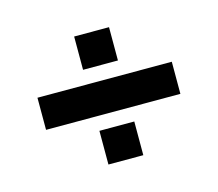

<svg xmlns="http://www.w3.org/2000/svg" viewBox="-59 -541 532 468"><g transform="rotate(-15 206.5 -307.5)"><path d="M162 -469H250V-385H162ZM37 -348H376V-267H37ZM162 -231H250V-146H162Z"/></g></svg>

Font: Pridi Medium
Style: Regular
Weight: 500
Designer: Katatrad Team
Foundry: CadsonDemak
Version: Version 1.001